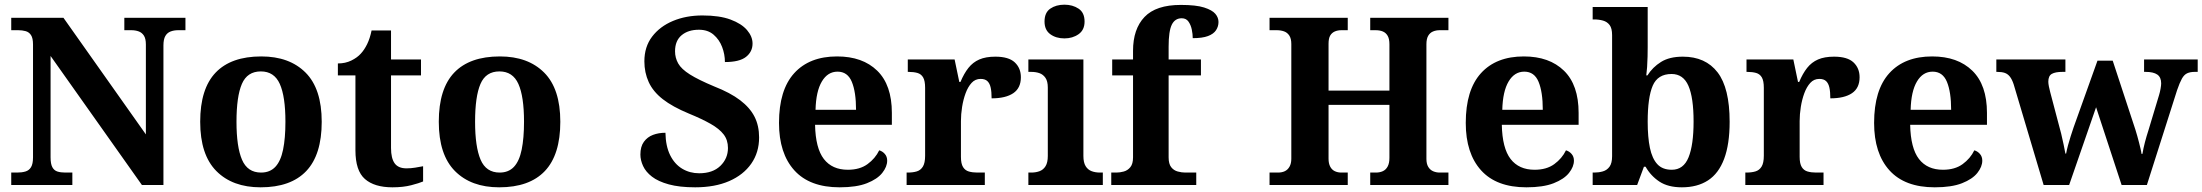

<svg xmlns="http://www.w3.org/2000/svg" viewBox="-20 -790 9406 820"><path d="M28 0V-53H53Q73 -53 88.5 -57.5Q104 -62 112.5 -76Q121 -90 121 -118V-600Q121 -627 112.5 -640Q104 -653 89.5 -657Q75 -661 58 -661H28V-714H251L603 -216V-600Q603 -625 594.5 -638Q586 -651 572 -656Q558 -661 541 -661H511V-714H772V-661H741Q723 -661 708.5 -655.5Q694 -650 686 -636Q678 -622 678 -596V0H586L196 -551V-118Q196 -90 203.5 -76Q211 -62 225 -57.5Q239 -53 259 -53H289V0Z M1093 10Q973 10 904 -59.5Q835 -129 835 -270Q835 -411 901 -480Q967 -549 1096 -549Q1216 -549 1285 -480Q1354 -411 1354 -270Q1354 -129 1288 -59.5Q1222 10 1093 10ZM1095 -53Q1133 -53 1156 -77.5Q1179 -102 1189 -151Q1199 -200 1199 -270Q1199 -378 1175 -431.5Q1151 -485 1094 -485Q1036 -485 1013 -431.5Q990 -378 990 -270Q990 -163 1013.5 -108Q1037 -53 1095 -53Z M1656 10Q1579 10 1538.5 -25.5Q1498 -61 1498 -148V-468H1423V-519Q1455 -519 1480.5 -531.5Q1506 -544 1521 -561Q1536 -577 1548 -601.5Q1560 -626 1567 -660H1650V-536H1778V-468H1650V-158Q1650 -114 1665.5 -92.5Q1681 -71 1716 -71Q1735 -71 1753 -74Q1771 -77 1787 -80V-15Q1771 -8 1736.5 1Q1702 10 1656 10Z M2112 10Q1992 10 1923 -59.5Q1854 -129 1854 -270Q1854 -411 1920 -480Q1986 -549 2115 -549Q2235 -549 2304 -480Q2373 -411 2373 -270Q2373 -129 2307 -59.5Q2241 10 2112 10ZM2114 -53Q2152 -53 2175 -77.5Q2198 -102 2208 -151Q2218 -200 2218 -270Q2218 -378 2194 -431.5Q2170 -485 2113 -485Q2055 -485 2032 -431.5Q2009 -378 2009 -270Q2009 -163 2032.5 -108Q2056 -53 2114 -53Z M2949 10Q2882 10 2836.5 -2.5Q2791 -15 2764.5 -35.5Q2738 -56 2726.5 -81Q2715 -106 2715 -130Q2715 -164 2730 -184.5Q2745 -205 2769 -214Q2793 -223 2822 -223Q2823 -166 2842 -127.5Q2861 -89 2893.5 -69.5Q2926 -50 2966 -50Q3024 -50 3056.5 -81.5Q3089 -113 3089 -158Q3089 -192 3070.5 -216Q3052 -240 3015 -261Q2978 -282 2922 -305Q2852 -334 2810.5 -366.5Q2769 -399 2750.5 -439.5Q2732 -480 2732 -528Q2732 -590 2765 -633.5Q2798 -677 2854 -700.5Q2910 -724 2980 -724Q3053 -724 3100 -706.5Q3147 -689 3170.5 -661.5Q3194 -634 3194 -604Q3194 -569 3166 -547Q3138 -525 3076 -525Q3076 -558 3064 -589.5Q3052 -621 3027.5 -642Q3003 -663 2965 -663Q2919 -663 2891 -639.5Q2863 -616 2863 -571Q2863 -543 2876.5 -519Q2890 -495 2926.5 -472Q2963 -449 3030 -421Q3099 -394 3141 -362Q3183 -330 3202.5 -291.5Q3222 -253 3222 -203Q3222 -139 3188.5 -91Q3155 -43 3094 -16.5Q3033 10 2949 10Z M3566 10Q3438 10 3372.5 -62.5Q3307 -135 3307 -265Q3307 -406 3372 -477.5Q3437 -549 3555 -549Q3664 -549 3726.5 -488Q3789 -427 3789 -308V-257H3461Q3463 -157 3498.5 -111Q3534 -65 3601 -65Q3652 -65 3685 -89Q3718 -113 3735 -148Q3749 -144 3759 -132.5Q3769 -121 3769 -104Q3769 -78 3748 -51.5Q3727 -25 3682.5 -7.5Q3638 10 3566 10ZM3636 -321Q3636 -397 3618 -440.5Q3600 -484 3557 -484Q3515 -484 3490 -442Q3465 -400 3463 -321Z M3852 0V-53H3856Q3879 -53 3895.5 -58Q3912 -63 3921.5 -78.5Q3931 -94 3931 -125V-415Q3931 -445 3922.5 -459.5Q3914 -474 3898 -478.5Q3882 -483 3860 -483H3857V-536H4057L4077 -440H4082Q4097 -476 4116 -500Q4135 -524 4162.5 -536Q4190 -548 4231 -548Q4288 -548 4314 -523.5Q4340 -499 4340 -460Q4340 -414 4307.5 -392Q4275 -370 4215 -370Q4215 -398 4211 -416Q4207 -434 4197 -443.5Q4187 -453 4168 -453Q4145 -453 4129.5 -436Q4114 -419 4104 -392Q4094 -365 4089 -333.5Q4084 -302 4084 -273V-120Q4084 -91 4093 -76.5Q4102 -62 4118 -57.5Q4134 -53 4154 -53H4186V0Z M4372 0V-53H4384Q4404 -53 4420 -59Q4436 -65 4445.5 -80.5Q4455 -96 4455 -124V-416Q4455 -443 4445 -457.5Q4435 -472 4419.5 -477.5Q4404 -483 4384 -483H4372V-536H4607V-124Q4607 -96 4616.5 -80.5Q4626 -65 4642 -59Q4658 -53 4678 -53H4690V0ZM4526 -626Q4490 -626 4465.5 -644Q4441 -662 4441 -698Q4441 -736 4465.5 -753Q4490 -770 4526 -770Q4561 -770 4586.5 -753Q4612 -736 4612 -698Q4612 -662 4586.5 -644Q4561 -626 4526 -626Z M4726 0V-53H4748Q4763 -53 4779.5 -57.5Q4796 -62 4807.5 -76Q4819 -90 4819 -118V-468H4730V-536H4819V-573Q4819 -666 4868 -717.5Q4917 -769 5023 -769Q5088 -769 5122.5 -758Q5157 -747 5170.5 -731Q5184 -715 5184 -696Q5184 -677 5173.5 -661Q5163 -645 5139 -636Q5115 -627 5074 -627Q5074 -644 5070 -663.5Q5066 -683 5056 -697.5Q5046 -712 5027 -712Q4998 -712 4984.5 -684.5Q4971 -657 4971 -591V-536H5109V-468H4971V-118Q4971 -90 4982 -76Q4993 -62 5010 -57.5Q5027 -53 5042 -53H5089V0Z M5402 0V-53H5438Q5455 -53 5467.5 -59Q5480 -65 5487.5 -78.5Q5495 -92 5495 -112V-602Q5495 -625 5486.5 -638Q5478 -651 5464 -656Q5450 -661 5433 -661H5402V-714H5736V-661H5709Q5693 -661 5680.5 -655.5Q5668 -650 5661 -638Q5654 -626 5654 -603V-403H5914V-601Q5914 -624 5906.5 -637Q5899 -650 5886 -655.5Q5873 -661 5855 -661H5832V-714H6166V-661H6129Q6113 -661 6100 -655.5Q6087 -650 6079.5 -637Q6072 -624 6072 -601V-111Q6072 -90 6080 -77Q6088 -64 6101 -58.5Q6114 -53 6129 -53H6166V0H5832V-53H5856Q5873 -53 5886 -59Q5899 -65 5906.5 -79Q5914 -93 5914 -116V-342H5654V-112Q5654 -92 5661 -78.5Q5668 -65 5680.5 -59Q5693 -53 5709 -53H5736V0Z M6499 10Q6371 10 6305.5 -62.5Q6240 -135 6240 -265Q6240 -406 6305 -477.5Q6370 -549 6488 -549Q6597 -549 6659.5 -488Q6722 -427 6722 -308V-257H6394Q6396 -157 6431.5 -111Q6467 -65 6534 -65Q6585 -65 6618 -89Q6651 -113 6668 -148Q6682 -144 6692 -132.5Q6702 -121 6702 -104Q6702 -78 6681 -51.5Q6660 -25 6615.5 -7.5Q6571 10 6499 10ZM6569 -321Q6569 -397 6551 -440.5Q6533 -484 6490 -484Q6448 -484 6423 -442Q6398 -400 6396 -321Z M7163 10Q7104 10 7067 -14.5Q7030 -39 7008 -78H7001L6972 0H6782V-53H6789Q6808 -53 6825.5 -58Q6843 -63 6854 -78Q6865 -93 6865 -123V-640Q6865 -669 6854.5 -683Q6844 -697 6826.5 -702Q6809 -707 6788 -707H6782V-760H7017V-589Q7017 -572 7016.5 -548.5Q7016 -525 7014.5 -503.5Q7013 -482 7011 -468H7016Q7038 -503 7074 -525.5Q7110 -548 7167 -548Q7264 -548 7315.5 -481Q7367 -414 7367 -270Q7367 -174 7343.5 -111.5Q7320 -49 7274.5 -19.5Q7229 10 7163 10ZM7120 -65Q7170 -65 7191.5 -118Q7213 -171 7213 -271Q7213 -373 7191 -423.5Q7169 -474 7119 -474Q7060 -474 7038.5 -424Q7017 -374 7017 -270Q7017 -204 7026.5 -158.5Q7036 -113 7058 -89Q7080 -65 7120 -65Z M7434 0V-53H7438Q7461 -53 7477.5 -58Q7494 -63 7503.5 -78.5Q7513 -94 7513 -125V-415Q7513 -445 7504.5 -459.5Q7496 -474 7480 -478.5Q7464 -483 7442 -483H7439V-536H7639L7659 -440H7664Q7679 -476 7698 -500Q7717 -524 7744.5 -536Q7772 -548 7813 -548Q7870 -548 7896 -523.5Q7922 -499 7922 -460Q7922 -414 7889.5 -392Q7857 -370 7797 -370Q7797 -398 7793 -416Q7789 -434 7779 -443.5Q7769 -453 7750 -453Q7727 -453 7711.5 -436Q7696 -419 7686 -392Q7676 -365 7671 -333.5Q7666 -302 7666 -273V-120Q7666 -91 7675 -76.5Q7684 -62 7700 -57.5Q7716 -53 7736 -53H7768V0Z M8243 10Q8115 10 8049.5 -62.5Q7984 -135 7984 -265Q7984 -406 8049 -477.5Q8114 -549 8232 -549Q8341 -549 8403.5 -488Q8466 -427 8466 -308V-257H8138Q8140 -157 8175.5 -111Q8211 -65 8278 -65Q8329 -65 8362 -89Q8395 -113 8412 -148Q8426 -144 8436 -132.5Q8446 -121 8446 -104Q8446 -78 8425 -51.5Q8404 -25 8359.5 -7.5Q8315 10 8243 10ZM8313 -321Q8313 -397 8295 -440.5Q8277 -484 8234 -484Q8192 -484 8167 -442Q8142 -400 8140 -321Z M8580 -430Q8573 -451 8564 -462.5Q8555 -474 8542.5 -478.5Q8530 -483 8510 -483H8506V-536H8801V-483H8788Q8758 -483 8743 -474.5Q8728 -466 8728 -441Q8728 -433 8730.5 -420.5Q8733 -408 8736 -397L8770 -268Q8777 -244 8783 -219Q8789 -194 8793.5 -172Q8798 -150 8801 -134H8804Q8807 -150 8812 -169Q8817 -188 8823.5 -208Q8830 -228 8836 -246L8938 -531H9003L9100 -236Q9104 -223 9108 -209Q9112 -195 9115.5 -181Q9119 -167 9122 -154.5Q9125 -142 9126 -133H9130Q9134 -157 9140.5 -182Q9147 -207 9157 -238L9201 -384Q9205 -397 9207.5 -411.5Q9210 -426 9210 -434Q9210 -460 9193.5 -471.5Q9177 -483 9144 -483H9137V-536H9366V-483H9353Q9334 -483 9321 -477Q9308 -471 9298.5 -454Q9289 -437 9278 -405L9149 0H9041L8932 -332L8817 0H8708Z"/></svg>

Font: Noto Serif Hebrew
Style: Bold
Weight: 700
Version: Version 2.003